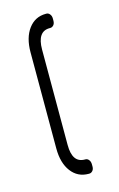

<svg xmlns="http://www.w3.org/2000/svg" viewBox="-86 -474 360 583"><g transform="rotate(-15 93.5 -182.5)"><path d="M121 69H119Q85 69 64.5 42Q44 15 44 -31V-333Q44 -379 64.5 -406.5Q85 -434 119 -434H121Q127 -434 131.5 -428.5Q136 -423 136 -415V-408Q136 -399 131.5 -394Q127 -389 121 -389H119Q80 -389 80 -332V-32Q80 24 119 24H121Q127 24 131.5 29.5Q136 35 136 44V51Q136 59 131.5 64Q127 69 121 69Z"/></g></svg>

Font: Chathura
Style: Bold
Weight: 700
Designer: Appaji Ambarisha Darbha
Foundry: Aditya Fonts
Version: Version 1.002 2016